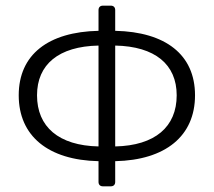

<svg xmlns="http://www.w3.org/2000/svg" viewBox="-20 -655 764 686"><path d="M676.8 -314.5C676.8 -460 571.3 -541 391.6 -544.9V-619.1C391.6 -628.9 385.7 -634.8 376 -634.8H347.7C337.9 -634.8 332 -628.9 332 -619.1V-544.9C152.3 -541 46.9 -460 46.9 -314.5C46.9 -168.9 152.3 -83 332 -79.1V-4.9C332 4.9 337.9 10.7 347.7 10.7H376C385.7 10.7 391.6 4.9 391.6 -4.9V-79.1C571.3 -83 676.8 -168.9 676.8 -314.5ZM112.3 -314.5C112.3 -424.8 189.5 -489.3 332 -492.2V-131.8C189.5 -134.8 112.3 -202.1 112.3 -314.5ZM391.6 -131.8V-492.2C534.2 -489.3 611.3 -424.8 611.3 -314.5C611.3 -202.1 534.2 -134.8 391.6 -131.8Z"/></svg>

Font: Ed Sans Neue Light
Style: Regular
Weight: 300
Designer: Stephen Hutchings
Version: Version 1.004;PS 001.004;hotconv 1.0.88;makeotf.lib2.5.64775